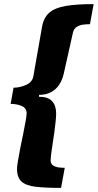

<svg xmlns="http://www.w3.org/2000/svg" viewBox="-20 -757 477 937"><path d="M278 160Q202 160 154.5 154.5Q107 149 85 129Q63 109 63 66Q63 56 67.5 28.5Q72 1 79 -34.5Q86 -70 93.5 -105.5Q101 -141 105.5 -168Q110 -195 110 -204Q110 -229 86.5 -239.5Q63 -250 32 -250L46 -329Q76 -329 107 -342.5Q138 -356 143 -386L185 -625Q193 -671 220.5 -695Q248 -719 301 -728Q354 -737 437 -737L419 -639Q405 -639 387.5 -637Q370 -635 355.5 -626.5Q341 -618 336 -598L291 -397Q284 -366 268.5 -343Q253 -320 228.5 -307Q204 -294 171 -294L170 -285Q214 -285 234 -263.5Q254 -242 254 -203Q254 -189 251.5 -164Q249 -139 245 -110Q241 -81 236.5 -53Q232 -25 229.5 -4Q227 17 227 25Q227 42 238.5 50Q250 58 266 60Q282 62 296 62Z"/></svg>

Font: Archivo ExtraCondensed Black
Style: Italic
Weight: 900
Width: 2
Italic angle: -10°
Designer: Hector Gatti
Foundry: Omnibus-Type
Version: Version 2.001